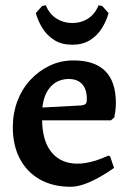

<svg xmlns="http://www.w3.org/2000/svg" viewBox="-20 -702 498 734"><path d="M250 12Q182 12 132.5 -16Q83 -44 56 -95Q29 -146 29 -216Q29 -269 46.5 -315.5Q64 -362 96 -396.5Q128 -431 170 -451Q212 -471 261 -471Q423 -471 423 -308Q423 -293 421 -277.5Q419 -262 417 -253L404 -242H141Q142 -167 173.5 -124.5Q205 -82 261.5 -77Q318 -72 394 -107L401 -104L416 -60Q395 -45 366 -28Q337 -11 306.5 0.5Q276 12 250 12ZM142 -291 291 -299Q304 -301 308 -305.5Q312 -310 312 -323Q312 -361 294 -380.5Q276 -400 243 -400Q202 -400 175 -372Q148 -344 142 -291ZM256 -531Q216 -531 188 -548.5Q160 -566 142.5 -594Q125 -622 117 -652L141 -679L155 -682Q169 -648 196 -631Q223 -614 256 -614Q290 -614 316.5 -631Q343 -648 357 -682L371 -679L395 -652Q387 -622 369.5 -594Q352 -566 324 -548.5Q296 -531 256 -531Z"/></svg>

Font: Alegreya SemiBold
Style: Regular
Weight: 600
Designer: Juan Pablo del Peral
Foundry: Huerta Tipografica
Version: Version 2.009